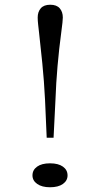

<svg xmlns="http://www.w3.org/2000/svg" viewBox="-20 -777 422 810"><path d="M170 -356Q166 -435 158.5 -510Q151 -585 145 -637Q143 -655 141 -672.5Q139 -690 139 -703Q139 -727 152 -742Q165 -757 192 -757Q219 -757 232 -742Q245 -727 245 -703Q245 -689 239 -645Q219 -496 214 -356L206 -196H177ZM265 -37Q265 -15 245.5 -1Q226 13 191 13Q157 13 137 -1Q117 -15 117 -37Q117 -60 136.5 -74Q156 -88 191 -88Q226 -88 245.5 -74Q265 -60 265 -37Z"/></svg>

Font: BioRhyme Expanded Light
Style: Regular
Weight: 300
Width: 7
Designer: Aoife Mooney
Foundry: Aoife Mooney Type
Version: Version 1.000